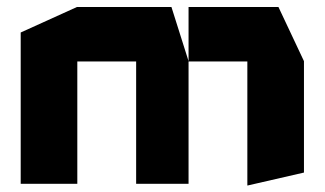

<svg xmlns="http://www.w3.org/2000/svg" viewBox="-20 -539 952 563"><path d="M40.7 0V-443.7L205.7 -518.5H206.7V0ZM379.2 0V-358.7H532.9V0ZM206.7 -358.7V-518.5H482.7L532.9 -359.7V-358.7ZM705.3 4.9V-358.7H871.3V-33L706.3 4.9ZM532.9 -358.7V-518.5H796.5L871.3 -359.7V-358.7Z"/></svg>

Font: Foldit Thin
Style: Regular
Weight: 100
Designer: Sophia Tai
Foundry: Sophia Tai
Version: Version 1.003